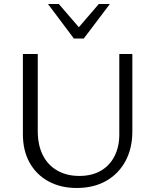

<svg xmlns="http://www.w3.org/2000/svg" viewBox="-20 -927 770 956"><path d="M362 9Q282 9 221.5 -24Q161 -57 127.5 -117Q94 -177 94 -259V-658H168V-274Q168 -205 193 -155Q218 -105 265 -78Q312 -51 375 -51Q437 -51 481.5 -76.5Q526 -102 550 -149Q574 -196 574 -257V-658H639V-273Q639 -188 604.5 -124.5Q570 -61 508 -26Q446 9 362 9ZM348 -735 361 -778 472 -907H527L397 -735ZM348 -735 219 -907H273L385 -777L397 -735Z"/></svg>

Font: Ysabeau Office
Style: Regular
Weight: 400
Designer: Christian Thalmann (Catharsis Fonts)
Version: Version 2.001;gftools[0.9.30]; featfreeze: tnum,lnum,ss02